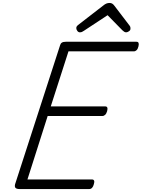

<svg xmlns="http://www.w3.org/2000/svg" viewBox="-20 -1281 960 1301"><path d="M113 0Q94 0 86 -7Q78 -14 82 -32L387 -974Q390 -986 399 -992Q408 -998 426 -998H905Q916 -998 919 -989.5Q922 -981 918 -966Q914 -949 905.5 -941Q897 -933 887 -933H444L324 -560H693Q704 -560 707 -552Q710 -544 706 -528Q701 -511 692.5 -503Q684 -495 674 -495H303L166 -65H603Q614 -65 617.5 -57Q621 -49 616 -33Q612 -17 604 -8.5Q596 0 585 0ZM521 -1062Q511 -1062 504 -1071.5Q497 -1081 497 -1090Q497 -1098 500 -1102Q503 -1106 507 -1110L679 -1243Q691 -1253 701 -1257Q711 -1261 723 -1261Q733 -1261 741 -1256Q749 -1251 756 -1241L859 -1106Q863 -1100 863.5 -1095.5Q864 -1091 864 -1086Q864 -1076 853.5 -1069Q843 -1062 835 -1062Q827 -1062 821.5 -1066Q816 -1070 809 -1076L709 -1178L548 -1072Q541 -1067 535 -1064.5Q529 -1062 521 -1062Z"/></svg>

Font: Playwrite US Trad Light
Style: Regular
Weight: 300
Designer: Veronika Burian, José Scaglione
Foundry: TypeTogether
Version: Version 1.003